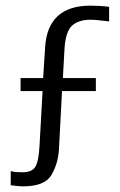

<svg xmlns="http://www.w3.org/2000/svg" viewBox="-20 -549 427 681"><path d="M53 -272H133L140 -381Q149 -529 301 -529Q313 -529 332 -528Q351 -527 367 -525V-473Q348 -475 332 -477Q316 -479 302 -479Q258 -479 235.5 -458Q213 -437 209 -379L203 -272H320V-226H200L189 -18Q186 31 162.5 71.5Q139 112 61 112Q47 112 18 108V58Q30 61 41.5 61.5Q53 62 61 62Q93 62 105 43Q117 24 120 -29L131 -226H53Z"/></svg>

Font: Zilla Slab
Style: Regular
Weight: 400
Designer: Typotheque.com
Foundry: Typotheque type foundry
Version: Version 1.1; 2017; ttfautohint (v1.6)